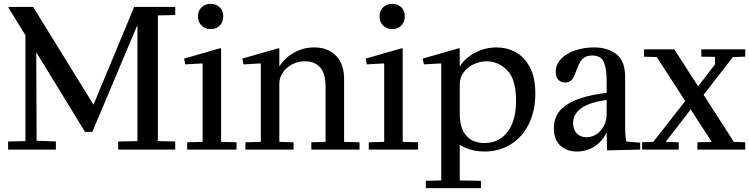

<svg xmlns="http://www.w3.org/2000/svg" viewBox="-20 -776 3886 996"><path d="M22 -42 112 -44V-593L24 -736L25 -740H152L465 -233L676 -740H889V-698L799 -696V-44L889 -42V0H593V-42L693 -44V-642H691L459 -92H421L170 -502H168L170 -46L270 -42V0H22Z M1123 -526 1127 -524V-40L1207 -38V0H951V-38L1031 -40V-445L1029 -447L941 -442L935 -472ZM1007 -691Q1007 -720 1025.5 -738Q1044 -756 1073 -756Q1102 -756 1120 -738Q1138 -720 1138 -691Q1138 -662 1120 -643.5Q1102 -625 1073 -625Q1044 -625 1025.5 -643.5Q1007 -662 1007 -691Z M1425 -526 1429 -524V-40L1503 -38V0H1253V-38L1333 -40V-445L1331 -447L1243 -442L1237 -472ZM1429 -434H1431Q1459 -477 1506 -503.5Q1553 -530 1610 -530Q1680 -530 1722.5 -487.5Q1765 -445 1765 -365V-40L1845 -38V0H1595V-38L1669 -40V-325Q1669 -395 1640.5 -426.5Q1612 -458 1563 -458Q1509 -458 1469 -424Q1429 -390 1429 -338Z M2065 -526 2069 -524V-40L2149 -38V0H1893V-38L1973 -40V-445L1971 -447L1883 -442L1877 -472ZM1949 -691Q1949 -720 1967.5 -738Q1986 -756 2015 -756Q2044 -756 2062 -738Q2080 -720 2080 -691Q2080 -662 2062 -643.5Q2044 -625 2015 -625Q1986 -625 1967.5 -643.5Q1949 -662 1949 -691Z M2361 -526 2365 -524V160L2475 162V200H2189V162L2269 160V-445L2267 -447L2179 -442L2173 -472ZM2315 -67 2365 -187Q2365 -111 2398.5 -72.5Q2432 -34 2492 -34Q2569 -34 2613 -92Q2657 -150 2657 -253Q2657 -366 2610.5 -412Q2564 -458 2505 -458Q2470 -458 2437.5 -443Q2405 -428 2385 -400.5Q2365 -373 2365 -338V-434H2367Q2394 -476 2445.5 -503Q2497 -530 2556 -530Q2608 -530 2653.5 -506Q2699 -482 2728 -428.5Q2757 -375 2757 -291Q2757 -200 2723 -132Q2689 -64 2629 -27Q2569 10 2494 10Q2435 10 2389.5 -11.5Q2344 -33 2315 -67Z M2897 -215Q2964 -277 3141 -296L3127 -258Q3038 -245 2995.5 -215Q2953 -185 2953 -137Q2953 -103 2972.5 -83.5Q2992 -64 3022 -64Q3049 -64 3073 -79Q3097 -94 3112 -121.5Q3127 -149 3127 -184V-86H3125Q3106 -44 3065 -17Q3024 10 2973 10Q2920 10 2886.5 -21Q2853 -52 2853 -110Q2853 -174 2897 -215ZM3061 -530Q3134 -530 3178.5 -494.5Q3223 -459 3223 -375V-120Q3223 -70 3229 -42L3301 -36V0L3129 4L3127 -86V-359Q3127 -421 3112 -454.5Q3097 -488 3052 -488Q3027 -488 3011.5 -477.5Q2996 -467 2988 -452Q2980 -437 2970 -411Q2963 -390 2957 -377.5Q2951 -365 2940 -356.5Q2929 -348 2912 -348Q2890 -348 2876.5 -362Q2863 -376 2863 -403Q2863 -442 2890.5 -470.5Q2918 -499 2963.5 -514.5Q3009 -530 3061 -530Z M3433 -40 3501 -38V0H3311V-38L3369 -40L3572 -300L3600 -256ZM3321 -520H3478L3787 -40L3846 -38V0H3598V-38L3672 -40L3387 -480L3321 -482ZM3689 -442V-481L3618 -482V-520H3846V-482L3782 -480L3608 -256L3580 -300Z"/></svg>

Font: Minipax
Style: Regular
Weight: 400
Designer: Raphaël Ronot
Foundry: Velvetyne Type Foundry
Version: Version 1.000